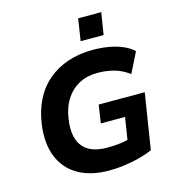

<svg xmlns="http://www.w3.org/2000/svg" viewBox="-132 -1033 1056 1155"><g transform="rotate(-15 396.5 -455.5)"><path d="M407 11Q291 11 213.5 -34Q136 -79 102.5 -162Q69 -245 84 -359Q96 -446 129.5 -512Q163 -578 217 -623.5Q271 -669 341.5 -692.5Q412 -716 496 -716Q549 -716 596.5 -707.5Q644 -699 683 -682Q722 -665 746 -641L683 -515Q640 -548 591 -561.5Q542 -575 486 -575Q423 -575 373 -548.5Q323 -522 290.5 -471.5Q258 -421 248 -347Q233 -236 279.5 -180.5Q326 -125 429 -125Q479 -125 518 -130.5Q557 -136 590 -149L550 -86L580 -276H429L446 -389H733L678 -42Q641 -26 595.5 -14Q550 -2 501 4.5Q452 11 407 11ZM440 -785 461 -922H605L583 -785Z"/></g></svg>

Font: Nunito Sans 7pt ExtraBold
Style: Italic
Weight: 800
Italic angle: -9°
Designer: Vernon Adams
Foundry: Vernon Adams
Version: Version 3.101;gftools[0.9.27]